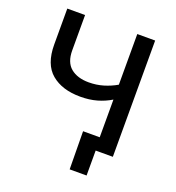

<svg xmlns="http://www.w3.org/2000/svg" viewBox="-155 -850 1032 1129"><g transform="rotate(20 361.0 -286.0)"><path d="M320.8 -266.6Q206.5 -266.6 139.4 -323Q72.3 -379.4 72.3 -502.9V-727.5H183.6V-506.8Q183.6 -432.1 225.3 -397.5Q267.1 -362.8 338.4 -362.8Q386.2 -362.8 429.4 -375.7Q472.7 -388.7 510.3 -410.6V-727.5H622.1V0H510.3V-317.4Q470.2 -293 423.6 -279.8Q377 -266.6 320.8 -266.6ZM514.6 156.2H408.7L406.2 -81.5H553.2V0H514.6Z"/></g></svg>

Font: Inter Medium
Style: Regular
Weight: 500
Designer: Rasmus Andersson
Foundry: rsms
Version: Version 4.001;git-9221beed3